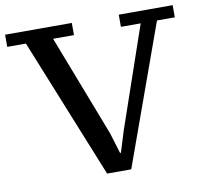

<svg xmlns="http://www.w3.org/2000/svg" viewBox="-78 -785 927 870"><g transform="rotate(-10 385.5 -350.0)"><path d="M614 -644H523V-700H771V-644H689L457 0H346L86 -644H0V-700H307V-644H211L391 -177L420 -82H424L454 -179Z"/></g></svg>

Font: PT Serif Caption
Style: Regular
Weight: 400
Designer: A.Korolkova, O.Umpeleva, V.Yefimov
Foundry: ParaType Ltd
Version: Version 1.000W OFL